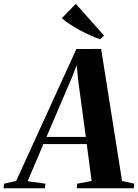

<svg xmlns="http://www.w3.org/2000/svg" viewBox="-98 -1008 739 1028"><path d="M-78.5 0 -76.5 -24.5 -11.5 -39 311 -745.5 443.5 -746 555.5 -39 620.5 -24.5 618.5 0H313L315.5 -24.5L392.5 -39L366.5 -236.5H134.5L50 -38L145 -24.5L142.5 0ZM151 -275H361.5L321 -574.5L312.5 -659L288 -595.5ZM438 -797.5Q412.5 -806.5 384.8 -819Q357 -831.5 329.8 -846.2Q302.5 -861 277.5 -877.2Q252.5 -893.5 233 -910.5L308 -987.5L459 -817.5Z"/></svg>

Font: Merriweather 120pt
Style: Bold Italic
Weight: 700
Italic angle: -7.8°
Version: Version 2.101